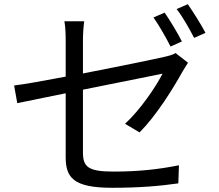

<svg xmlns="http://www.w3.org/2000/svg" viewBox="-20 -856 1040 912"><path d="M762 -796 709 -773C736 -735 770 -675 790 -635L844 -659C824 -699 787 -760 762 -796ZM872 -836 819 -813C848 -776 880 -719 902 -676L956 -700C937 -737 898 -799 872 -836ZM873 -558 814 -604C802 -596 783 -591 761 -586C719 -576 544 -540 374 -507V-663C374 -692 376 -726 380 -755H286C291 -726 292 -693 292 -663V-492C186 -472 92 -455 47 -450L62 -366L292 -413V-111C292 -13 327 36 513 36C638 36 738 28 827 15L830 -71C731 -51 635 -41 519 -41C399 -41 374 -63 374 -132V-430L752 -506C722 -447 649 -337 574 -268L643 -227C724 -309 802 -435 848 -518C855 -530 866 -547 873 -558Z"/></svg>

Font: ChiuKong Gothic CL
Style: Regular
Weight: 400
Designer: Ryoko NISHIZUKA 西塚涼子 (kana, bopomofo & ideographs); Paul D. Hunt (Latin, Greek & Cyrillic); Sandoll Communications 산돌커뮤니
Foundry: Adobe
Version: Version 1.300